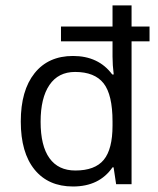

<svg xmlns="http://www.w3.org/2000/svg" viewBox="-20 -674 578 704"><path d="M396.5 -60.5H392.6Q344.2 9.8 247.6 9.8Q157.2 9.8 106.7 -52.2Q56.2 -114.3 56.2 -228.5Q56.2 -342.3 106.7 -405.5Q157.2 -468.8 247.6 -468.8Q341.3 -468.8 391.6 -400.9H397Q392.6 -435.5 392.6 -466.3V-522.5H203.6V-576.7H392.6V-654.3H462.4V-576.7H528.3V-522.5H462.4V1.5H405.8ZM256.3 -48.8Q328.1 -48.8 360.4 -87.9Q392.6 -127 392.6 -213.4V-228.5Q392.6 -326.7 359.9 -368.4Q327.1 -410.2 255.4 -410.2Q193.8 -410.2 161.4 -362.5Q128.9 -314.9 128.9 -227.5Q128.9 -139.2 161.4 -94Q193.8 -48.8 256.3 -48.8Z"/></svg>

Font: XL-Viking
Style: Regular
Weight: 400
Foundry: Ascender Corporation
Version: Version 1.10 March 23, 2015